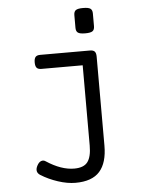

<svg xmlns="http://www.w3.org/2000/svg" viewBox="-58 -712 717 958"><g transform="rotate(-5 300.0 -233.0)"><path d="M367.7 -451.2V21.5Q367.7 77.1 348.4 103Q329.1 128.9 281.2 128.9Q216.3 128.9 142.6 80.6Q131.8 72.8 119.9 76.9Q107.9 81.1 99.1 98.1Q83 128.9 108.9 145.5Q147 169.4 193.8 184.8Q240.7 200.2 281.2 200.2Q364.3 200.2 402.6 157Q440.9 113.8 440.9 27.8V-418Q440.9 -436 433.8 -443.6Q426.8 -451.2 410.2 -451.2ZM161.1 -451.2Q144.5 -451.2 137.5 -443.1Q130.4 -435.1 130.4 -416Q130.4 -397 137.5 -388.9Q144.5 -380.9 161.1 -380.9H387.7V-451.2ZM440.9 -633.8Q440.9 -651.4 431.2 -658.4Q421.4 -665.5 394.5 -665.5Q367.7 -665.5 357.9 -658.4Q348.1 -651.4 348.1 -633.8V-570.3Q348.1 -552.7 357.9 -545.7Q367.7 -538.6 394.5 -538.6Q421.4 -538.6 431.2 -545.7Q440.9 -552.7 440.9 -570.3Z"/></g></svg>

Font: Courier Prime Code
Style: Regular
Weight: 400
Designer: Alan Dague-Greene
Foundry: Quote-Unquote Apps
Version: Version 3.18